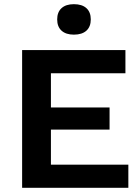

<svg xmlns="http://www.w3.org/2000/svg" viewBox="-20 -900 673 920"><path d="M334 -880Q373 -880 394 -861Q415 -842 415 -807Q415 -772 394 -753Q373 -734 334 -734Q296 -734 275 -753Q254 -772 254 -807Q254 -842 275 -861Q296 -880 334 -880ZM86 0V-660H581V-549H224V-385H505V-279H224V-111H595V0Z"/></svg>

Font: Elaine Sans SemiBold
Style: Regular
Weight: 600
Designer: Wei Huang
Foundry: Wei Huang
Version: Version 2.001;December 24, 2019;FontCreator 12.0.0.2547 64-b